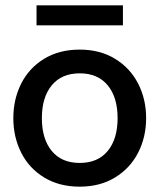

<svg xmlns="http://www.w3.org/2000/svg" viewBox="-20 -690 598 720"><path d="M30 -247Q30 -318 59.5 -376.5Q89 -435 145.5 -469.5Q202 -504 279 -504Q355 -504 411.5 -469.5Q468 -435 498 -376.5Q528 -318 528 -247Q528 -176 498 -117.5Q468 -59 411.5 -24.5Q355 10 279 10Q202 10 145.5 -24.5Q89 -59 59.5 -117.5Q30 -176 30 -247ZM421 -247Q421 -325 384 -370Q347 -415 279 -415Q211 -415 174 -370Q137 -325 137 -247Q137 -169 174 -124Q211 -79 279 -79Q347 -79 384 -124Q421 -169 421 -247ZM117 -670H441V-595H117Z"/></svg>

Font: Cabin Medium
Style: Regular
Weight: 500
Designer: Pablo Impallari
Foundry: Pablo Impallari. http://www.impallari.com Igino Marini. http://www.ikern.com
Version: Version 2.200